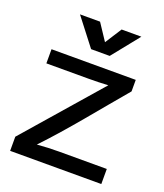

<svg xmlns="http://www.w3.org/2000/svg" viewBox="-117 -692 660 772"><g transform="rotate(20 212.5 -306.0)"><path d="M16.6 0V-60.5L297.4 -382.8Q254.9 -380.4 212.9 -380.4H33.2V-440.9H393.6V-391.6Q358.4 -350.1 323.5 -308.1Q288.6 -266.1 253.4 -224.1Q218.3 -182.1 182.1 -140.9Q146 -99.6 108.9 -60.5Q156.2 -64.5 203.1 -64.5H406.7V0ZM225.6 -541 271 -611.8H355.5L262.2 -495.6H182.6L92.8 -611.8H178.7Z"/></g></svg>

Font: AKL 022
Style: Regular
Weight: 400
Designer: AKL
Foundry: AKL
Version: Version 2.053;August 19, 2024;FontCreator 13.0.0.2675 64-bit